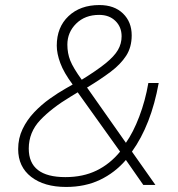

<svg xmlns="http://www.w3.org/2000/svg" viewBox="-20 -733 704 761"><path d="M242 8Q155 8 103.5 -32Q52 -72 52 -142Q52 -185 69.5 -221.5Q87 -258 115.5 -288Q144 -318 177 -341.5Q210 -365 240 -382L268 -398Q233 -445 219 -483Q205 -521 205 -552Q205 -625 251.5 -669Q298 -713 374 -713Q433 -713 467.5 -679.5Q502 -646 502 -593Q502 -546 480 -512Q458 -478 418 -448Q378 -418 325 -386L479 -167Q508 -208 532 -271Q556 -334 568 -404H609Q579 -238 503 -132L596 0H548L479 -99Q435 -48 376 -20Q317 8 242 8ZM373 -674Q317 -674 282 -639.5Q247 -605 247 -556Q247 -522 258.5 -493Q270 -464 304 -417Q364 -454 398.5 -482Q433 -510 447.5 -535Q462 -560 462 -589Q462 -626 437.5 -650Q413 -674 373 -674ZM239 -31Q309 -31 362.5 -57Q416 -83 456 -132L288 -367L260 -350Q185 -305 139.5 -257Q94 -209 94 -144Q94 -31 239 -31Z"/></svg>

Font: Nunito Sans ExtraLight
Style: Italic
Weight: 200
Italic angle: -9°
Designer: Vernon Adams
Foundry: Vernon Adams
Version: Version 3.006; ttfautohint (v1.8.3)